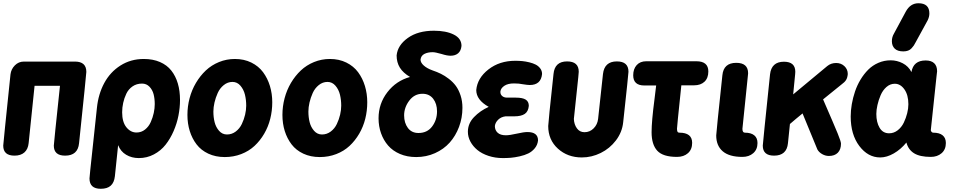

<svg xmlns="http://www.w3.org/2000/svg" viewBox="-41 -963 5912 1188"><path d="M23.9 -502.9Q27.8 -535.2 51 -558.6Q74.2 -582 106.9 -582H422.9Q493.2 -582 493.2 -518.1Q493.2 -505.9 448.2 -77.1Q440.9 0 361.8 0Q292 0 292 -62Q292 -73.7 330.1 -432.1H172.9L136.2 -77.1Q132.3 -39.6 109.9 -19.8Q87.4 0 48.8 0Q-21 0 -21 -62Q-21 -71.8 23.9 -502.9Z M837.9 -445.8Q804.2 -445.8 779.1 -428.5Q753.9 -411.1 740.7 -383.3Q727.5 -355.5 721.2 -326.4Q714.8 -297.4 714.8 -268.1Q714.8 -208 741 -175.5Q767.1 -143.1 803.7 -143.1Q833.5 -143.1 856.4 -161.4Q879.4 -179.7 891.8 -207.8Q904.3 -235.8 910.4 -264.4Q916.5 -293 916.5 -318.8Q916.5 -352.5 909.4 -379.9Q902.3 -407.2 883.8 -426.5Q865.2 -445.8 837.9 -445.8ZM517.6 88.9 558.6 -294.9Q567.4 -380.9 604 -449Q640.6 -517.1 704.3 -557.6Q768.1 -598.1 848.6 -598.1Q905.3 -598.1 948.7 -579.3Q992.2 -560.5 1019 -526.4Q1045.9 -492.2 1059.3 -446.5Q1072.8 -400.9 1072.8 -344.2Q1072.8 -296.9 1063.2 -248Q1053.7 -199.2 1033.2 -151.9Q1012.7 -104.5 983.4 -67.4Q954.1 -30.3 911.1 -7.6Q868.2 15.1 817.9 15.1Q773.9 15.1 739.5 -5.4Q705.1 -25.9 689.9 -64.9L669.9 127Q665.5 167 644 186Q622.6 205.1 582.5 205.1Q512.7 205.1 512.7 141.1Q512.7 132.8 517.6 88.9Z M1412.6 -598.1Q1469.2 -598.1 1514.2 -575.9Q1559.1 -553.7 1586.9 -516.1Q1614.7 -478.5 1629.2 -430.9Q1643.6 -383.3 1643.6 -330.1Q1643.6 -277.3 1631.1 -227.8Q1618.7 -178.2 1593.5 -135.3Q1568.4 -92.3 1533.7 -60.1Q1499 -27.8 1451.4 -9.5Q1403.8 8.8 1349.6 8.8Q1293 8.8 1248 -12.2Q1203.1 -33.2 1175.3 -69.6Q1147.5 -106 1133.1 -152.3Q1118.7 -198.7 1118.7 -252Q1118.7 -304.7 1132.1 -355.5Q1145.5 -406.2 1171.4 -450Q1197.3 -493.7 1232.4 -526.9Q1267.6 -560.1 1314.2 -579.1Q1360.8 -598.1 1412.6 -598.1ZM1397.5 -456.1Q1367.7 -456.1 1343.5 -436.5Q1319.3 -417 1306.2 -387.7Q1293 -358.4 1286.1 -328.6Q1279.3 -298.8 1279.3 -272.9Q1279.3 -237.3 1287.1 -206.5Q1294.9 -175.8 1314.7 -153.3Q1334.5 -130.9 1363.3 -130.9Q1393.6 -130.9 1417.7 -149.2Q1441.9 -167.5 1455.3 -195.8Q1468.8 -224.1 1475.6 -253.4Q1482.4 -282.7 1482.4 -309.1Q1482.4 -345.2 1474.6 -377.2Q1466.8 -409.2 1446.8 -432.6Q1426.8 -456.1 1397.5 -456.1Z M2000.5 -598.1Q2057.1 -598.1 2102.1 -575.9Q2147 -553.7 2174.8 -516.1Q2202.6 -478.5 2217 -430.9Q2231.4 -383.3 2231.4 -330.1Q2231.4 -277.3 2219 -227.8Q2206.5 -178.2 2181.4 -135.3Q2156.2 -92.3 2121.6 -60.1Q2086.9 -27.8 2039.3 -9.5Q1991.7 8.8 1937.5 8.8Q1880.9 8.8 1835.9 -12.2Q1791 -33.2 1763.2 -69.6Q1735.4 -106 1720.9 -152.3Q1706.5 -198.7 1706.5 -252Q1706.5 -304.7 1720 -355.5Q1733.4 -406.2 1759.3 -450Q1785.2 -493.7 1820.3 -526.9Q1855.5 -560.1 1902.1 -579.1Q1948.7 -598.1 2000.5 -598.1ZM1985.4 -456.1Q1955.6 -456.1 1931.4 -436.5Q1907.2 -417 1894 -387.7Q1880.9 -358.4 1874 -328.6Q1867.2 -298.8 1867.2 -272.9Q1867.2 -237.3 1875 -206.5Q1882.8 -175.8 1902.6 -153.3Q1922.4 -130.9 1951.2 -130.9Q1981.4 -130.9 2005.6 -149.2Q2029.8 -167.5 2043.2 -195.8Q2056.6 -224.1 2063.5 -253.4Q2070.3 -282.7 2070.3 -309.1Q2070.3 -345.2 2062.5 -377.2Q2054.7 -409.2 2034.7 -432.6Q2014.6 -456.1 1985.4 -456.1Z M2573.2 -382.8Q2523.4 -382.8 2491.5 -340.6Q2459.5 -298.3 2459.5 -249Q2459.5 -202.6 2482.7 -171.4Q2505.9 -140.1 2548.3 -140.1Q2602.5 -140.1 2632.8 -180.4Q2663.1 -220.7 2663.1 -273.9Q2663.1 -321.3 2639.2 -352.1Q2615.2 -382.8 2573.2 -382.8ZM2814.5 -679.2Q2811.5 -648.4 2793.7 -633.3Q2775.9 -618.2 2747.1 -618.2Q2724.6 -618.2 2691.4 -628.9Q2652.3 -640.1 2636.2 -640.1Q2606 -640.1 2585 -629.4Q2564 -618.7 2561 -594.2Q2561 -575.7 2580.8 -557.9Q2600.6 -540 2634.3 -527.8Q2663.1 -518.1 2687 -506.3Q2710.9 -494.6 2736.6 -474.9Q2762.2 -455.1 2779.8 -431.2Q2797.4 -407.2 2808.8 -372.3Q2820.3 -337.4 2820.3 -295.9Q2820.3 -233.9 2799.3 -178Q2778.3 -122.1 2741.5 -80.8Q2704.6 -39.6 2650.6 -15.4Q2596.7 8.8 2534.2 8.8Q2478.5 8.8 2433.8 -10.3Q2389.2 -29.3 2360.6 -62.3Q2332 -95.2 2316.7 -138.4Q2301.3 -181.6 2301.3 -231Q2301.3 -321.8 2356 -392.6Q2410.6 -463.4 2496.1 -486.8Q2453.6 -511.7 2433.3 -544.2Q2413.1 -576.7 2413.1 -620.1Q2419.4 -683.1 2482.2 -728Q2544.9 -772.9 2644 -772.9Q2719.2 -772.9 2766.8 -749Q2814.5 -725.1 2814.5 -679.2Z M3070.8 15.1Q3022.9 15.1 2981.7 1.5Q2940.4 -12.2 2912.8 -34.9Q2885.3 -57.6 2869.6 -86.9Q2854 -116.2 2854 -147.9Q2854 -198.7 2891.8 -238.3Q2929.7 -277.8 2982.9 -301.8Q2905.8 -344.7 2905.8 -405.8Q2912.6 -480 2981.2 -533.4Q3049.8 -586.9 3147 -586.9Q3169.4 -586.9 3190.2 -585Q3210.9 -583 3234.1 -577.4Q3257.3 -571.8 3274.2 -563Q3291 -554.2 3302 -539.3Q3313 -524.4 3313 -504.9Q3306.2 -437 3236.8 -437Q3223.6 -437 3192.9 -441.9Q3170.9 -446.8 3139.2 -446.8Q3101.1 -446.8 3079.3 -431.9Q3057.6 -417 3055.2 -397V-393.1Q3055.2 -378.4 3066.4 -368.7Q3077.6 -358.9 3097.2 -358.9H3150.9Q3192.4 -358.9 3211.7 -346.7Q3231 -334.5 3231 -308.1Q3228 -273.4 3206.1 -258.3Q3184.1 -243.2 3141.1 -243.2H3086.9Q3059.1 -239.7 3041.3 -222.2Q3023.4 -204.6 3021 -183.1Q3021 -157.7 3038.1 -141.8Q3055.2 -126 3088.9 -126Q3112.3 -126 3156.2 -136Q3200.2 -146 3222.2 -146Q3288.1 -146 3288.1 -94.2Q3285.2 -66.4 3268.1 -45.7Q3251 -24.9 3228 -13.7Q3205.1 -2.4 3174.3 4.4Q3143.6 11.2 3119.6 13.2Q3095.7 15.1 3070.8 15.1Z M3383.8 -504.9Q3391.1 -583 3467.8 -583Q3540 -583 3540 -519Q3540 -514.6 3537.1 -484.9Q3522 -347.7 3509.8 -227.1Q3511.2 -192.9 3528.6 -168.9Q3545.9 -145 3575.7 -145Q3608.4 -145 3632.1 -168.7Q3655.8 -192.4 3659.7 -227.1L3689.9 -504.9Q3698.7 -583 3775.9 -583Q3847.7 -583 3847.7 -519Q3847.7 -506.8 3814.9 -206.1Q3808.6 -145 3770.3 -94.5Q3731.9 -43.9 3675.8 -16.4Q3619.6 11.2 3559.1 11.2Q3471.2 11.2 3411.1 -43.2Q3351.1 -97.7 3351.1 -183.1Q3351.1 -202.1 3383.8 -504.9Z M3958 -584H4267.6Q4341.8 -584 4341.8 -521Q4341.8 -480 4318.1 -457.5Q4294.4 -435.1 4253.9 -435.1H4174.8L4153.8 -231.9Q4147.9 -172.4 4147.9 -167Q4147.9 -153.8 4151.1 -147.9Q4154.3 -142.1 4162.6 -142.1Q4241.7 -142.1 4241.7 -79.1Q4241.7 -38.1 4215.6 -15.1Q4189.5 7.8 4147.9 7.8Q4061 7.8 4025.9 -30.3Q3990.7 -68.4 3990.7 -145Q3990.7 -212.4 4008.8 -350.1Q4014.2 -391.1 4019 -434.1H3945.8Q3877 -434.1 3877 -497.1Q3877 -536.1 3898.4 -560.1Q3919.9 -584 3958 -584Z M4428.7 -497.1Q4436 -574.2 4514.6 -574.2Q4587.9 -574.2 4587.9 -509.8Q4587.9 -508.8 4587.6 -506.3Q4587.4 -503.9 4586.7 -496.6Q4585.9 -489.3 4585 -480L4552.7 -166Q4552.7 -142.1 4567.9 -142.1Q4606 -142.1 4626 -125.7Q4646 -109.4 4646 -78.1Q4646 -38.1 4619.6 -15.1Q4593.3 7.8 4552.7 7.8Q4471.2 7.8 4430.9 -26.9Q4390.6 -61.5 4390.6 -125Q4390.6 -140.1 4428.7 -497.1Z M4723.6 -502.9Q4732.4 -581.1 4809.6 -581.1Q4879.9 -581.1 4879.9 -519Q4879.9 -507.8 4878.9 -502.9L4866.7 -378.9L5077.6 -554.2Q5100.6 -573.2 5132.8 -573.2Q5163.1 -573.2 5183.8 -553.7Q5204.6 -534.2 5204.6 -504.9Q5202.6 -481.4 5193.8 -467.8Q5185.1 -454.1 5166.5 -440.9L5051.8 -348.1Q5121.6 -187.5 5142.1 -137.2Q5162.6 -86.9 5162.6 -74.2Q5162.6 -38.1 5143.1 -18.1Q5123.5 2 5087.9 2Q5066.4 2 5046.4 -9.3Q5026.4 -20.5 5016.6 -38.1L4924.8 -261.2Q4915.5 -253.9 4883.1 -226.8Q4850.6 -199.7 4846.7 -195.8L4834.5 -77.1Q4827.1 0 4748.5 0Q4678.7 0 4678.7 -62Q4678.7 -71.8 4723.6 -502.9Z M5686.5 -588.9Q5721.2 -588.9 5739.3 -571.8Q5757.3 -554.7 5757.3 -522L5753.4 -487.8Q5746.6 -418 5718.3 -157.2Q5719.2 -151.4 5723.4 -146.7Q5727.5 -142.1 5733.4 -142.1Q5771.5 -142.1 5791.5 -125.7Q5811.5 -109.4 5811.5 -78.1Q5811.5 -38.1 5785.2 -15.1Q5758.8 7.8 5718.3 7.8Q5651.4 7.8 5615.2 -14.4Q5579.1 -36.6 5567.4 -81.1Q5532.7 -38.6 5489.3 -13.7Q5445.8 11.2 5405.3 11.2Q5329.6 11.2 5276.1 -59.6Q5222.7 -130.4 5222.7 -242.2Q5222.7 -279.3 5229.5 -318.6Q5236.3 -357.9 5249.5 -397Q5262.7 -436 5283.7 -470.7Q5304.7 -505.4 5331.3 -532Q5357.9 -558.6 5393.8 -574.2Q5429.7 -589.8 5470.2 -589.8Q5509.3 -589.8 5544.7 -571.5Q5580.1 -553.2 5598.6 -517.1Q5610.4 -588.9 5686.5 -588.9ZM5460.4 -138.2Q5489.7 -138.2 5513.7 -157Q5537.6 -175.8 5551.3 -204.3Q5564.9 -232.9 5572.3 -262.5Q5579.6 -292 5579.6 -317.9Q5579.6 -375.5 5554.9 -410.2Q5530.3 -444.8 5495.6 -444.8Q5466.8 -444.8 5443.8 -424.6Q5420.9 -404.3 5408 -374Q5395 -343.8 5388.2 -313.2Q5381.3 -282.7 5381.3 -257.8Q5381.3 -206.1 5401.6 -172.1Q5421.9 -138.2 5460.4 -138.2ZM5699.2 -837.9 5625.5 -703.1Q5618.2 -689 5613.5 -681.9Q5608.9 -674.8 5599.6 -664.6Q5590.3 -654.3 5577.6 -649.7Q5564.9 -645 5548.3 -645Q5512.7 -645 5495.1 -662.1Q5477.5 -679.2 5477.5 -708Q5477.5 -733.4 5490.2 -754.9L5563.5 -891.1Q5591.8 -942.9 5641.6 -942.9Q5709.5 -942.9 5709.5 -879.9Q5709.5 -859.4 5699.2 -837.9Z"/></svg>

Font: BPreplay
Style: Bold Italic
Weight: 700
Italic angle: -6°
Designer: Magenta/George Triantafyllakos
Foundry: Magenta/George Triantafyllakos
Version: Version 1.00